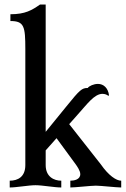

<svg xmlns="http://www.w3.org/2000/svg" viewBox="-20 -829 556 849"><path d="M182 -164 230 -218 315 -102C319 -96 335 -75 335 -59C335 -34 306 -30 291 -30V0C313 0 382 -8 404 -8C425 -8 495 0 516 0V-30C494 -30 460 -53 426 -102L286 -280L325 -324C365 -368 397 -414 433 -414C444 -414 454 -410 459 -405L462 -408C458 -439 439 -458 413 -458C395 -458 374 -449 368 -440C342 -440 333 -432 274 -359L182 -246V-809H157C121 -784 92 -766 26 -766V-736C87 -736 92 -712 92 -612V-99C92 -47 59 -30 23 -30V0C54 0 106 -10 137 -10C168 -10 220 0 251 0V-30C219 -30 182 -47 182 -99Z"/></svg>

Font: Milonga
Style: Regular
Weight: 400
Designer: Pablo Impallari, Brenda Gallo, Rodrigo Fuenzalida
Foundry: Pablo Impallari, Brenda Gallo, Rodrigo Fuenzalida
Version: Version 1.000